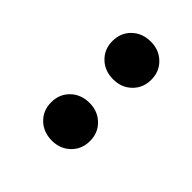

<svg xmlns="http://www.w3.org/2000/svg" viewBox="-16 -870 381 381"><g transform="rotate(-45 175.0 -679.5)"><path d="M156 -679Q156 -656 141 -640.5Q126 -625 103 -625Q80 -625 65 -640.5Q50 -656 50 -679Q50 -703 65 -718.5Q80 -734 103 -734Q126 -734 141 -718.5Q156 -703 156 -679ZM328 -679Q328 -656 313 -640.5Q298 -625 275 -625Q252 -625 237 -640.5Q222 -656 222 -679Q222 -703 237 -718.5Q252 -734 275 -734Q298 -734 313 -718.5Q328 -703 328 -679Z"/></g></svg>

Font: Gontserrat
Style: Regular
Weight: 400
Designer: Julieta Ulanovsky
Foundry: Julieta Ulanovsky
Version: Version 6.001